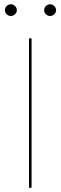

<svg xmlns="http://www.w3.org/2000/svg" viewBox="-20 -880 284 900"><path d="M128 0H116V-700H128ZM59 -832Q59 -821.5 50.2 -813.2Q41.5 -805 31 -805Q19.5 -805 11.2 -813.2Q3 -821.5 3 -832Q3 -843.5 11.2 -851.8Q19.5 -860 31 -860Q41.5 -860 50.2 -851.8Q59 -843.5 59 -832ZM243 -832Q243 -821.5 234.2 -813.2Q225.5 -805 215 -805Q203.5 -805 195.2 -813.2Q187 -821.5 187 -832Q187 -843.5 195.2 -851.8Q203.5 -860 215 -860Q225.5 -860 234.2 -851.8Q243 -843.5 243 -832Z"/></svg>

Font: Lato 2
Style: Regular
Weight: 100
Designer: Lukasz Dziedzic with Adam Twardoch and Botio Nikoltchev
Foundry: tyPoland Lukasz Dziedzic
Version: Version 2.015; 2015-08-06; http://www.latofonts.com/